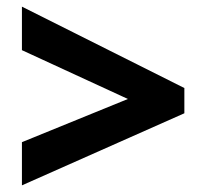

<svg xmlns="http://www.w3.org/2000/svg" viewBox="-20 -651 623 578"><path d="M46 -223 365 -353 46 -500V-631L535 -386V-310L46 -93Z"/></svg>

Font: Noto Sans Khmer UI ExtraBold
Style: Regular
Weight: 800
Designer: Danh Hong and the Monotype Design Team
Foundry: Monotype Imaging Inc.
Version: Version 2.002; ttfautohint (v1.8.4.7-5d5b)